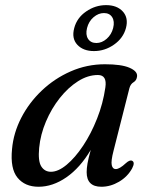

<svg xmlns="http://www.w3.org/2000/svg" viewBox="-20 -719 591 750"><path d="M423.5 -130Q413 -89.5 416.5 -74Q420 -58.5 432 -58.5Q447 -58.5 471.5 -81.5Q487 -95.5 496 -91Q508.5 -85 496 -61Q478 -28.5 444.8 -9Q411.5 10.5 376 10.5Q318.5 10.5 318.5 -46.5Q318.5 -61.5 321.8 -80.5Q325 -99.5 334.5 -133.5Q293 -63.5 239.5 -26.5Q186 10.5 130.5 10.5Q77.5 10.5 48.5 -24.8Q19.5 -60 27 -136.5Q32.5 -199.5 63 -258.8Q93.5 -318 143.2 -365.2Q193 -412.5 256.2 -440.2Q319.5 -468 390 -468Q454 -468 485.5 -454.5Q517 -441 515.5 -421.5Q514 -405 502 -398Q490 -391 485.5 -374.5ZM133 -141.5Q128 -90 141.2 -69Q154.5 -48 179 -48Q207.5 -48 240.5 -75.5Q273.5 -103 304.8 -150Q336 -197 359.2 -255.8Q382.5 -314.5 391.5 -377Q399 -426 362.5 -426Q323 -426 284.5 -401.5Q246 -377 213.5 -336Q181 -295 159.5 -244.2Q138 -193.5 133 -141.5ZM347 -519.5Q305 -519.5 282 -544.2Q259 -569 270 -609.5Q280.5 -649.5 316.5 -674.2Q352.5 -699 394.5 -699Q437 -699 459.8 -674Q482.5 -649 472 -609.5Q461.5 -570 425.5 -544.8Q389.5 -519.5 347 -519.5ZM386 -668Q364.5 -668 345.5 -651.8Q326.5 -635.5 320 -609.5Q313.5 -583.5 324 -567.2Q334.5 -551 356.5 -551Q378 -551 396.8 -567.5Q415.5 -584 422 -609.5Q428.5 -635.5 418.2 -651.8Q408 -668 386 -668Z"/></svg>

Font: Fraunces 9pt
Style: Italic
Weight: 400
Italic angle: -16°
Version: Version 1.000;[b76b70a41]